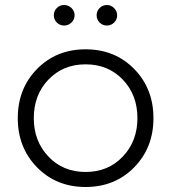

<svg xmlns="http://www.w3.org/2000/svg" viewBox="-20 -737 684 767"><path d="M128 -68.5Q205 10 322 10Q439 10 516 -68.5Q593 -147 593 -265Q593 -383 516 -461.5Q439 -540 322 -540Q205 -540 128 -461.5Q51 -383 51 -265Q51 -147 128 -68.5ZM115 -265Q115 -358 173.5 -419Q232 -480 322 -480Q412 -480 470.5 -419Q529 -358 529 -265Q529 -173 470.5 -111.5Q412 -50 322 -50Q232 -50 173.5 -111.5Q115 -173 115 -265ZM265.5 -647Q253 -635 236 -635Q219 -635 207 -647Q195 -659 195 -676Q195 -693 207 -705Q219 -717 236 -717Q253 -717 265.5 -705Q278 -693 278 -676Q278 -659 265.5 -647ZM448 -676Q448 -659 436 -647Q424 -635 407 -635Q390 -635 378 -647Q366 -659 366 -676Q366 -693 378 -705Q390 -717 407 -717Q424 -717 436 -704.5Q448 -692 448 -676Z"/></svg>

Font: Roundo
Style: Regular
Weight: 400
Designer: Namrata Goyal (Gurmukhi), Shiva Nallaperumal (Latin)
Foundry: Indian Type Foundry
Version: Version 1.000;PS 1.0;hotconv 1.0.88;makeotf.lib2.5.647800